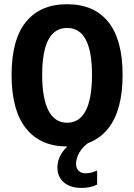

<svg xmlns="http://www.w3.org/2000/svg" viewBox="-20 -689 640 916"><path d="M564.9 -331.5Q564.9 -163.1 496.6 -76.7Q428.2 9.8 300.3 9.8Q172.4 9.8 103.8 -76.7Q35.2 -163.1 35.2 -331.5Q35.2 -500 103.8 -584.5Q172.4 -668.9 300.3 -668.9Q428.2 -668.9 496.6 -584.5Q564.9 -500 564.9 -331.5ZM418.9 -331.5Q418.9 -555.7 300.3 -555.7Q181.2 -555.7 181.2 -331.5Q181.2 -219.2 211.2 -161.4Q241.2 -103.5 300.3 -103.5Q359.4 -103.5 389.2 -161.4Q418.9 -219.2 418.9 -331.5ZM369.6 207.5Q315.4 207.5 284.7 181.2Q253.9 154.8 253.9 109.9Q253.9 73.2 275.1 40.5Q296.4 7.8 331.1 -10.3H405.8Q375 10.3 358.9 38.3Q342.8 66.4 342.8 92.3Q342.8 112.8 354.7 125.2Q366.7 137.7 388.7 137.7Q415 137.7 443.4 124.5V191.4Q412.6 207.5 369.6 207.5Z"/></svg>

Font: Liberation Mono
Style: Bold
Weight: 700
Monospace: yes
Designer: Steve Matteson
Foundry: Ascender Corporation
Version: Version 2.1.5